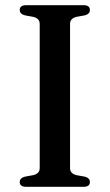

<svg xmlns="http://www.w3.org/2000/svg" viewBox="-20 -720 423 740"><path d="M250 -72Q250 -51 274.5 -45L307.5 -39Q326.5 -33.5 326.5 -18.5Q326.5 0 302 0H81Q56 0 56 -18.5Q56 -33.5 75.5 -39L108 -45Q133 -51 133 -72V-628Q133 -649 108 -655L75.5 -661Q56 -666.5 56 -681.5Q56 -700 81 -700H302Q326.5 -700 326.5 -681.5Q326.5 -666.5 307.5 -661L274.5 -655Q250 -649 250 -628Z"/></svg>

Font: Fraunces 9pt S000
Style: Regular
Weight: 400
Version: Version 1.000; ttfautohint (v1.8.3)